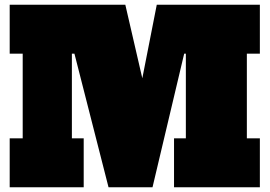

<svg xmlns="http://www.w3.org/2000/svg" viewBox="-20 -792 1140 812"><path d="M439 0 242 -772H510L620 -296L551 -304L643 -772H808L625 0ZM21 0V-207H76V-565H21V-772H490L315 -565H284V-207H334V0ZM716 0V-207H766V-565H735L643 -772H1079V-565H1024V-207H1079V0Z"/></svg>

Font: Hepta Slab Black
Style: Regular
Weight: 900
Designer: Michael LaGattuta
Foundry: Michael LaGattuta
Version: Version 1.102